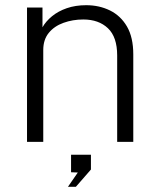

<svg xmlns="http://www.w3.org/2000/svg" viewBox="-20 -546 608 739"><path d="M84 0V-517H143.5V-441Q156.5 -464 180.2 -483.5Q204 -503 237.2 -514.5Q270.5 -526 312 -526Q362 -526 403.2 -505.8Q444.5 -485.5 468.8 -443.8Q493 -402 493 -336.5V0H431V-332.5Q431 -403.5 395.5 -437.2Q360 -471 300.5 -471Q260 -471 224.5 -458.2Q189 -445.5 167.8 -419.5Q146.5 -393.5 146.5 -353.5V0ZM241.5 173 279.5 118 253.5 117V49.5H330V106.5L272 173Z"/></svg>

Font: Public Sans ExtraLight
Style: Regular
Weight: 250
Designer: The Public Sans Project Authors: Dan O. Williams and USWDS (Libre Franklin designed by Pablo Impallari and Rodrigo Fuenz
Version: Version 1.007